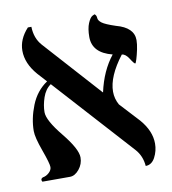

<svg xmlns="http://www.w3.org/2000/svg" viewBox="-69 -620 619 689"><g transform="rotate(-10 240.5 -275.0)"><path d="M453.1 -441.9Q453.1 -427.7 449 -408Q444.8 -388.2 440.4 -374Q436 -359.9 434.1 -359.9Q430.2 -359.9 418 -379.4Q405.8 -398.9 392.1 -399.9Q337.9 -329.1 337.9 -273.9Q337.9 -248.5 350.6 -225.6L416 -154.8Q454.1 -110.8 454.1 -64.9Q454.1 -38.1 441.7 -14.6Q429.2 8.8 407.2 8.8Q404.3 -28.3 380.9 -54.2L122.6 -339.4Q102.1 -325.2 92.5 -297.1Q83 -269 83 -244.1Q83 -214.4 132.6 -153.6Q182.1 -92.8 182.1 -62Q182.1 -38.1 166.5 -19Q150.9 0 132.8 0H32.2Q30.3 -3.9 29.8 -5.9Q29.8 -12.7 37.1 -15.1Q49.3 -17.1 59.6 -26.6Q69.8 -36.1 69.8 -46.9Q69.8 -60.1 51.5 -110.6Q33.2 -161.1 33.2 -184.1Q33.2 -229 52.2 -276.9Q71.3 -324.7 111.3 -351.6L81.1 -384.8Q43 -428.7 43 -475.1Q43 -517.1 77.1 -554.2H89.8Q90.8 -512.2 115.2 -484.9L300.8 -278.8L302.2 -277.8Q318.8 -354 359.9 -405.8Q288.1 -423.8 288.1 -481.9Q288.1 -512.7 296.1 -531.7Q304.2 -550.8 312.5 -555.2L320.8 -559.1Q327.6 -554.2 327.9 -544.7Q328.1 -535.2 340.1 -526.1Q352.1 -517.1 389.2 -504.9Q453.1 -487.8 453.1 -441.9Z"/></g></svg>

Font: Linux Biolinum
Style: Bold
Weight: 700
Designer: Philipp H. Poll
Foundry: Philipp H. Poll
Version: Version 1.3.2 ; ttfautohint (v0.9)